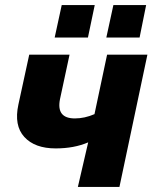

<svg xmlns="http://www.w3.org/2000/svg" viewBox="-20 -742 605 762"><path d="M197 -593 225 -722H356L329 -593ZM402 -593 430 -722H560L534 -593ZM289 0 330 -177Q274 -153 201 -153Q118 -153 76.5 -198.5Q35 -244 53 -327L96 -525H256L218 -348Q203 -272 277 -272Q316 -272 355 -289L405 -525H565L454 0Z"/></svg>

Font: Raleway-v4020 ExtraBold
Style: Italic
Weight: 800
Italic angle: -12°
Designer: Matt McInerney, Pablo Impallari, Rodrigo Fuenzalida
Foundry: Matt McInerney, Pablo Impallari, Rodrigo Fuenzalida
Version: Version 4.020;PS 004.020;hotconv 1.0.88;makeotf.lib2.5.64775